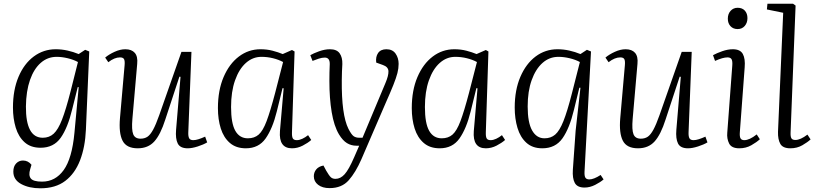

<svg xmlns="http://www.w3.org/2000/svg" viewBox="-20 -787 4408 1037"><path d="M405 -316 400 -317 370 -197Q346 -97 308 -43Q270 11 199 11Q146 11 113 -18.5Q80 -48 65 -97.5Q50 -147 50 -206Q50 -301 80 -372Q110 -443 162.5 -482Q215 -521 281 -521Q313 -521 344.5 -514Q376 -507 405 -495L440 -518L462 -509L444 -87Q440 7 412.5 78.5Q385 150 332.5 190Q280 230 198 230Q137 230 94.5 207Q52 184 52 140Q52 112 67 96Q82 80 104 80Q132 80 150 103L143 127Q133 160 146.5 177Q160 194 207 194Q279 194 324 131.5Q369 69 382 -69ZM211 -43Q246 -43 270 -65Q294 -87 315 -141Q336 -195 361 -293L401 -452Q377 -465 345.5 -472.5Q314 -480 286 -480Q237 -480 200 -447.5Q163 -415 142 -355Q121 -295 120 -212Q119 -43 211 -43Z M548 -476Q568 -493 598.5 -507Q629 -521 657 -521Q691 -521 708 -501.5Q725 -482 721 -442L695 -144Q690 -86 699.5 -62Q709 -38 739 -38Q761 -38 776.5 -48.5Q792 -59 807 -86.5Q822 -114 840 -165L960 -507H1014L997 -73Q996 -51 1001.5 -40.5Q1007 -30 1024 -30Q1036 -30 1052 -35Q1068 -40 1088 -49L1099 -18Q1079 -6 1048 4Q1017 14 994 14Q953 14 940 -12Q927 -38 931 -86L955 -372L949 -373L873 -142Q847 -60 813.5 -23Q780 14 724 14Q663 14 642 -27Q621 -68 628 -149L653 -435Q655 -458 650 -467.5Q645 -477 628 -477Q598 -477 565 -451Z M1557 -74Q1556 -49 1561.5 -39.5Q1567 -30 1583 -30Q1597 -30 1613 -37.5Q1629 -45 1644 -57L1661 -31Q1643 -15 1615 -0.5Q1587 14 1557 14Q1485 14 1492 -79L1512 -310L1506 -311L1475 -185Q1452 -92 1414.5 -39Q1377 14 1308 14Q1255 14 1221.5 -15Q1188 -44 1172.5 -93Q1157 -142 1157 -203Q1157 -299 1187.5 -370.5Q1218 -442 1270 -481.5Q1322 -521 1387 -521Q1422 -521 1452.5 -513Q1483 -505 1507 -495L1557 -517L1571 -509ZM1319 -40Q1354 -40 1377 -60Q1400 -80 1420 -133Q1440 -186 1466 -285L1509 -452Q1485 -465 1454.5 -472.5Q1424 -480 1392 -480Q1345 -480 1308 -447Q1271 -414 1249.5 -353Q1228 -292 1228 -209Q1228 -121 1251 -80.5Q1274 -40 1319 -40Z M1932 73Q1901 144 1863.5 186.5Q1826 229 1760 229Q1721 229 1698 211Q1675 193 1675 165Q1675 144 1688 128Q1701 112 1727 107L1742 135Q1757 161 1766.5 170Q1776 179 1792 179Q1819 179 1841.5 154Q1864 129 1893 62L1920 0H1905Q1877 0 1854 -14Q1831 -28 1811 -61Q1784 -106 1771.5 -181Q1759 -256 1759 -350Q1759 -370 1759.5 -396.5Q1760 -423 1761 -440Q1762 -476 1734 -476Q1719 -476 1701 -470Q1683 -464 1668 -458L1656 -489Q1673 -499 1703.5 -510Q1734 -521 1762 -521Q1799 -521 1814.5 -499Q1830 -477 1829 -441Q1828 -423 1827 -400.5Q1826 -378 1826 -355Q1825 -261 1834 -195Q1843 -129 1862 -91Q1878 -60 1890 -51.5Q1902 -43 1921 -43H1938L2062 -339Q2079 -379 2078 -402.5Q2077 -426 2048 -436L2012 -449Q2008 -480 2022 -500.5Q2036 -521 2067 -521Q2100 -521 2116.5 -497.5Q2133 -474 2133 -442Q2133 -418 2126.5 -392.5Q2120 -367 2104.5 -328Q2089 -289 2061 -226Z M2604 -74Q2603 -49 2608.5 -39.5Q2614 -30 2630 -30Q2644 -30 2660 -37.5Q2676 -45 2691 -57L2708 -31Q2690 -15 2662 -0.5Q2634 14 2604 14Q2532 14 2539 -79L2559 -310L2553 -311L2522 -185Q2499 -92 2461.5 -39Q2424 14 2355 14Q2302 14 2268.5 -15Q2235 -44 2219.5 -93Q2204 -142 2204 -203Q2204 -299 2234.5 -370.5Q2265 -442 2317 -481.5Q2369 -521 2434 -521Q2469 -521 2499.5 -513Q2530 -505 2554 -495L2604 -517L2618 -509ZM2366 -40Q2401 -40 2424 -60Q2447 -80 2467 -133Q2487 -186 2513 -285L2556 -452Q2532 -465 2501.5 -472.5Q2471 -480 2439 -480Q2392 -480 2355 -447Q2318 -414 2296.5 -353Q2275 -292 2275 -209Q2275 -121 2298 -80.5Q2321 -40 2366 -40Z M3137 141Q3136 164 3142 173Q3148 182 3163 182Q3187 182 3224 158L3240 182Q3223 197 3194.5 211.5Q3166 226 3137 226Q3098 226 3084.5 201Q3071 176 3074 130L3089 -81L3115 -313H3109L3080 -194Q3056 -94 3018 -40Q2980 14 2909 14Q2856 14 2823 -16Q2790 -46 2775 -96Q2760 -146 2760 -206Q2760 -301 2790.5 -372Q2821 -443 2873 -482Q2925 -521 2991 -521Q3023 -521 3054.5 -514Q3086 -507 3115 -495L3150 -518L3172 -509ZM2921 -40Q2955 -40 2978.5 -60Q3002 -80 3023 -132.5Q3044 -185 3069 -283L3112 -452Q3088 -465 3056.5 -472.5Q3025 -480 2996 -480Q2947 -480 2910 -447Q2873 -414 2851.5 -354Q2830 -294 2830 -212Q2830 -125 2854 -82.5Q2878 -40 2921 -40Z M3250 -476Q3270 -493 3300.5 -507Q3331 -521 3359 -521Q3393 -521 3410 -501.5Q3427 -482 3423 -442L3397 -144Q3392 -86 3401.5 -62Q3411 -38 3441 -38Q3463 -38 3478.5 -48.5Q3494 -59 3509 -86.5Q3524 -114 3542 -165L3662 -507H3716L3699 -73Q3698 -51 3703.5 -40.5Q3709 -30 3726 -30Q3738 -30 3754 -35Q3770 -40 3790 -49L3801 -18Q3781 -6 3750 4Q3719 14 3696 14Q3655 14 3642 -12Q3629 -38 3633 -86L3657 -372L3651 -373L3575 -142Q3549 -60 3515.5 -23Q3482 14 3426 14Q3365 14 3344 -27Q3323 -68 3330 -149L3355 -435Q3357 -458 3352 -467.5Q3347 -477 3330 -477Q3300 -477 3267 -451Z M3911 -686Q3911 -712 3926 -728.5Q3941 -745 3964 -745Q3989 -745 4003 -729.5Q4017 -714 4017 -689Q4017 -664 4002.5 -647Q3988 -630 3964 -630Q3940 -630 3925.5 -645.5Q3911 -661 3911 -686ZM3935 -432Q3937 -456 3931.5 -466.5Q3926 -477 3909 -477Q3884 -477 3842 -458L3831 -489Q3851 -500 3881 -510.5Q3911 -521 3938 -521Q3978 -521 3992 -495.5Q4006 -470 4002 -423L3976 -74Q3974 -50 3979.5 -40Q3985 -30 4000 -30Q4028 -30 4067 -61L4084 -35Q4067 -19 4038 -2.5Q4009 14 3973 14Q3931 14 3918 -12Q3905 -38 3908 -70Z M4210 -718 4122 -736 4125 -767H4263L4277 -757L4250 -72Q4249 -49 4254.5 -40Q4260 -31 4276 -31Q4303 -31 4341 -60L4358 -34Q4342 -19 4313.5 -2.5Q4285 14 4249 14Q4208 14 4194.5 -10Q4181 -34 4182 -75Z"/></svg>

Font: Literata 36pt Light
Style: Italic
Weight: 300
Italic angle: -2°
Designer: Latin by Veronika Burian and Jose Scaglione. Greek by Irene Vlachou. Cyrillic by Vera Evstafieva
Foundry: TypeTogether
Version: Version 3.002